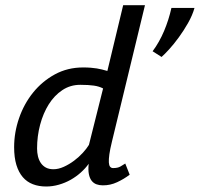

<svg xmlns="http://www.w3.org/2000/svg" viewBox="-20 -692 752 723"><path d="M33.2 0ZM181.2 -54.7Q200.2 -54.7 220.5 -64Q240.7 -73.2 259 -86.9Q277.3 -100.6 292 -116.7Q306.6 -132.8 314.9 -146.5L368.2 -358.9Q353.5 -366.7 333.7 -369.6Q314 -372.6 282.2 -372.6Q244.6 -372.6 214.6 -352.5Q184.6 -332.5 163.6 -299.1Q142.6 -265.6 131.1 -222.4Q119.6 -179.2 119.6 -132.8Q119.6 -117.2 123 -103Q126.5 -88.9 133.8 -78.1Q141.1 -67.4 152.8 -61Q164.6 -54.7 181.2 -54.7ZM401.4 -158.2Q394.5 -129.9 391.8 -110.8Q389.2 -91.8 389.9 -80.3Q390.6 -68.8 394.8 -64Q398.9 -59.1 405.8 -59.1Q423.3 -59.1 433.3 -64.9Q443.4 -70.8 451.7 -76.2L468.3 -34.2Q447.3 -18.1 421.1 -5.9Q395 6.3 366.7 5.9Q354 5.9 343.3 2Q332.5 -2 325.2 -11.2Q317.9 -20.5 314.7 -36.1Q311.5 -51.8 314 -75.2Q301.8 -58.1 284.4 -42.5Q267.1 -26.9 246.3 -15.1Q225.6 -3.4 201.9 3.4Q178.2 10.3 153.8 10.3Q126 10.3 103.8 1.7Q81.5 -6.8 65.9 -24.9Q50.3 -43 41.7 -71Q33.2 -99.1 33.2 -137.7Q33.2 -193.4 51.8 -247.1Q70.3 -300.8 104.5 -343.3Q138.7 -385.7 186.5 -411.9Q234.4 -438 293 -438Q309.1 -438 321.5 -437Q334 -436 344.5 -434.3Q355 -432.6 364.5 -430.2Q374 -427.7 384.3 -424.8L443.8 -672.4H525.9ZM712.4 -662.1Q704.6 -634.3 688.2 -605.5Q671.9 -576.7 653.3 -551.3Q634.8 -525.9 616.9 -506.3Q599.1 -486.8 588.4 -477.5L554.7 -499Q580.1 -533.2 597.9 -575.4Q615.7 -617.7 625.5 -662.1Z"/></svg>

Font: PT Astra Sans
Style: Italic
Weight: 400
Italic angle: -16°
Designer: A.Korolkova, I. Chaeva
Foundry: ParaType Ltd
Version: Version 1.001; ttfautohint (v1.6)